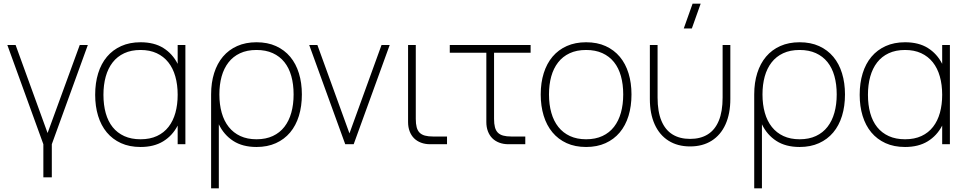

<svg xmlns="http://www.w3.org/2000/svg" viewBox="-20 -785 5260 1045"><path d="M216 180V0L20 -540H65L239 -61L414 -540H458L262 0V180Z M989 -540V0H947V-101.5Q918.5 -46.5 868.2 -15.8Q818 15 745 15Q684.5 15 638.5 -6Q592.5 -27 561.2 -64.5Q530 -102 514 -154.2Q498 -206.5 498 -269Q498 -333 514.2 -385.8Q530.5 -438.5 562 -476Q593.5 -513.5 639.5 -534.2Q685.5 -555 745 -555Q819 -555 869 -523.8Q919 -492.5 947 -437.5V-540ZM745 -513Q694 -513 656 -495.2Q618 -477.5 593 -445.2Q568 -413 555.5 -368.2Q543 -323.5 543 -269Q543 -214 555.5 -169.2Q568 -124.5 593.2 -93Q618.5 -61.5 656.5 -44.2Q694.5 -27 745 -27Q796.5 -27 834.5 -44.8Q872.5 -62.5 897.5 -94.8Q922.5 -127 934.8 -171.5Q947 -216 947 -269Q947 -324 934.2 -369Q921.5 -414 896 -446Q870.5 -478 832.8 -495.5Q795 -513 745 -513Z M1129 240V-271Q1129 -335 1145.5 -387.2Q1162 -439.5 1193.5 -476.8Q1225 -514 1271 -534.5Q1317 -555 1376 -555Q1436.5 -555 1482.5 -534Q1528.5 -513 1559.8 -475.5Q1591 -438 1607 -385.8Q1623 -333.5 1623 -271Q1623 -207 1606.8 -154.2Q1590.5 -101.5 1559 -64Q1527.5 -26.5 1481.5 -5.8Q1435.5 15 1376 15Q1300.5 15 1249.5 -18Q1198.5 -51 1171 -108.5V240ZM1376 -27Q1427 -27 1465 -44.8Q1503 -62.5 1528 -94.8Q1553 -127 1565.5 -171.8Q1578 -216.5 1578 -271Q1578 -326 1565.5 -370.8Q1553 -415.5 1527.8 -447Q1502.5 -478.5 1464.5 -495.8Q1426.5 -513 1376 -513Q1324.5 -513 1286.5 -495.2Q1248.5 -477.5 1223.5 -445.2Q1198.5 -413 1186.2 -368.8Q1174 -324.5 1174 -271Q1174 -216 1186.8 -171Q1199.5 -126 1225 -94Q1250.5 -62 1288.2 -44.5Q1326 -27 1376 -27Z M1859 0 1663 -540H1707.5L1882 -59L2056.5 -540H2101L1905 0Z M2413 0H2321.5Q2294 0 2271.5 -8.5Q2249 -17 2233.5 -32.5Q2218 -48 2209.5 -70.5Q2201 -93 2201 -120.5V-540H2243V-138Q2243 -111 2247.8 -92.8Q2252.5 -74.5 2263.5 -63.2Q2274.5 -52 2292.5 -47Q2310.5 -42 2337 -42H2413Z M2428 -540H2868V-498H2669V-138Q2669 -111 2673.8 -92.8Q2678.5 -74.5 2689.5 -63.2Q2700.5 -52 2718.5 -47Q2736.5 -42 2763 -42H2839V0H2747.5Q2720 0 2697.5 -8.5Q2675 -17 2659.5 -32.5Q2644 -48 2635.5 -70.5Q2627 -93 2627 -120.5V-498H2428Z M3170 15Q3110 15 3064 -6Q3018 -27 2986.5 -65Q2955 -103 2939 -155.5Q2923 -208 2923 -271Q2923 -335 2939.5 -387.2Q2956 -439.5 2987.5 -476.8Q3019 -514 3065 -534.5Q3111 -555 3170 -555Q3230.5 -555 3276.5 -534Q3322.5 -513 3353.8 -475.5Q3385 -438 3401 -385.8Q3417 -333.5 3417 -271Q3417 -207 3400.8 -154.2Q3384.5 -101.5 3353 -64Q3321.5 -26.5 3275.5 -5.8Q3229.5 15 3170 15ZM3170 -27Q3221 -27 3259 -44.8Q3297 -62.5 3322 -94.8Q3347 -127 3359.5 -171.8Q3372 -216.5 3372 -271Q3372 -326 3359.5 -370.8Q3347 -415.5 3321.8 -447Q3296.5 -478.5 3258.5 -495.8Q3220.5 -513 3170 -513Q3118.5 -513 3080.5 -495.2Q3042.5 -477.5 3017.5 -445.2Q2992.5 -413 2980.2 -368.8Q2968 -324.5 2968 -271Q2968 -216 2980.8 -171Q2993.5 -126 3019 -94Q3044.5 -62 3082.2 -44.5Q3120 -27 3170 -27Z M3745.5 -630H3701.5L3749.5 -765H3793.5ZM3517 -246V-540H3559V-254Q3559 -178 3579.8 -128Q3600.5 -78 3640 -53.5Q3679.5 -29 3736 -29Q3792.5 -29 3832 -53.5Q3871.5 -78 3892.2 -128Q3913 -178 3913 -254V-540H3955V-246Q3955 -166.5 3928.8 -108.2Q3902.5 -50 3853.2 -19Q3804 12 3736 12Q3668 12 3618.8 -19Q3569.5 -50 3543.2 -108.2Q3517 -166.5 3517 -246Z M4085 240V-271Q4085 -335 4101.5 -387.2Q4118 -439.5 4149.5 -476.8Q4181 -514 4227 -534.5Q4273 -555 4332 -555Q4392.5 -555 4438.5 -534Q4484.5 -513 4515.8 -475.5Q4547 -438 4563 -385.8Q4579 -333.5 4579 -271Q4579 -207 4562.8 -154.2Q4546.5 -101.5 4515 -64Q4483.5 -26.5 4437.5 -5.8Q4391.5 15 4332 15Q4256.5 15 4205.5 -18Q4154.5 -51 4127 -108.5V240ZM4332 -27Q4383 -27 4421 -44.8Q4459 -62.5 4484 -94.8Q4509 -127 4521.5 -171.8Q4534 -216.5 4534 -271Q4534 -326 4521.5 -370.8Q4509 -415.5 4483.8 -447Q4458.5 -478.5 4420.5 -495.8Q4382.5 -513 4332 -513Q4280.5 -513 4242.5 -495.2Q4204.5 -477.5 4179.5 -445.2Q4154.5 -413 4142.2 -368.8Q4130 -324.5 4130 -271Q4130 -216 4142.8 -171Q4155.5 -126 4181 -94Q4206.5 -62 4244.2 -44.5Q4282 -27 4332 -27Z M5150 -540V0H5108V-101.5Q5079.5 -46.5 5029.2 -15.8Q4979 15 4906 15Q4845.5 15 4799.5 -6Q4753.5 -27 4722.2 -64.5Q4691 -102 4675 -154.2Q4659 -206.5 4659 -269Q4659 -333 4675.2 -385.8Q4691.5 -438.5 4723 -476Q4754.5 -513.5 4800.5 -534.2Q4846.5 -555 4906 -555Q4980 -555 5030 -523.8Q5080 -492.5 5108 -437.5V-540ZM4906 -513Q4855 -513 4817 -495.2Q4779 -477.5 4754 -445.2Q4729 -413 4716.5 -368.2Q4704 -323.5 4704 -269Q4704 -214 4716.5 -169.2Q4729 -124.5 4754.2 -93Q4779.5 -61.5 4817.5 -44.2Q4855.5 -27 4906 -27Q4957.5 -27 4995.5 -44.8Q5033.5 -62.5 5058.5 -94.8Q5083.5 -127 5095.8 -171.5Q5108 -216 5108 -269Q5108 -324 5095.2 -369Q5082.5 -414 5057 -446Q5031.5 -478 4993.8 -495.5Q4956 -513 4906 -513Z"/></svg>

Font: Vela Sans ExtLt
Style: Regular
Weight: 200
Designer: Principal design: Mikhail Sharanda - project Manrope.
Design modification: Ravid Balaliev
Foundry: Mikhail Sharanda
Version: Version 1.001